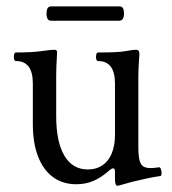

<svg xmlns="http://www.w3.org/2000/svg" viewBox="-20 -578 551 614"><path d="M347.7 -5.9V-27.8Q347.7 -39.6 342.3 -39.6Q336.9 -39.6 328.6 -32.2Q303.2 -9.8 278.3 0.7Q253.4 11.2 224.1 11.2Q180.7 11.2 149.4 -11.7Q118.2 -34.7 101.6 -77.9Q85 -121.1 85 -181.2V-311Q85 -347.2 71.5 -365Q58.1 -382.8 30.8 -382.8Q26.4 -382.8 24.9 -389.6Q23.4 -396.5 25.1 -403.3Q26.9 -410.2 30.8 -410.2Q81.5 -410.2 112.8 -414.6Q144.5 -418.9 153.3 -418.9Q158.2 -418.9 160.4 -417Q162.6 -415 162.6 -411.1Q159.7 -360.8 159.7 -337.9V-207Q159.7 -124.5 185.8 -80.3Q211.9 -36.1 260.7 -36.1Q288.1 -36.1 307.6 -49.3Q327.1 -62.5 337.4 -87.6Q347.7 -112.8 347.7 -147.5V-311Q347.7 -382.8 293.5 -382.8Q289.1 -382.8 287.6 -389.6Q286.1 -396.5 287.8 -403.3Q289.6 -410.2 293.5 -410.2Q325.7 -410.2 346.9 -411.1Q368.2 -412.1 381.8 -414.6Q394.5 -417 402.6 -418Q410.6 -418.9 416 -418.9Q420.9 -418.9 423.3 -415.5Q425.8 -412.1 425.8 -405.8Q422.4 -356.4 422.4 -337.9V-110.8Q422.4 -82 425.8 -67.1Q429.2 -52.2 437.5 -46.4Q445.8 -40.5 462.4 -40.5Q472.2 -40.5 487.8 -43Q492.2 -43.9 494.6 -37.1Q497.1 -30.3 496.6 -22.7Q496.1 -15.1 492.7 -15.1Q484.9 -14.2 467.8 -11Q450.7 -7.8 426.3 -2L400.9 3.9Q373.5 11.2 360.8 15.1Q358.4 15.6 355.5 16.1Q351.6 16.1 349.6 10.7Q347.7 5.4 347.7 -5.9ZM128.9 -534.7Q128.9 -557.6 143.1 -557.6H362.8Q376.5 -557.6 376.5 -534.7Q376.5 -511.7 360.8 -511.7H143.1Q128.9 -511.7 128.9 -534.7Z"/></svg>

Font: Junicode Two Beta VF
Style: Regular
Weight: 400
Designer: Peter S. Baker
Foundry: Briery Creek Software
Version: Version 1.031 beta; ttfautohint (v1.8.1.43-b0c9)